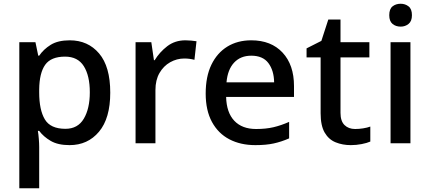

<svg xmlns="http://www.w3.org/2000/svg" viewBox="-20 -764 2292 1024"><path d="M352 -549Q449 -549 508.5 -479Q568 -409 568 -270Q568 -133 508 -61.5Q448 10 351 10Q289 10 250.5 -12.5Q212 -35 189 -66H182Q185 -48 187 -23.5Q189 1 189 20V240H83V-539H169L184 -467H189Q212 -501 250.5 -525Q289 -549 352 -549ZM327 -462Q252 -462 221 -418.5Q190 -375 189 -287V-271Q189 -178 219 -127.5Q249 -77 329 -77Q395 -77 427 -131Q459 -185 459 -272Q459 -360 427 -411Q395 -462 327 -462Z M969 -549Q983 -549 999.5 -547.5Q1016 -546 1028 -544L1017 -445Q991 -452 963 -452Q923 -452 887.5 -432Q852 -412 830.5 -374.5Q809 -337 809 -284V0H703V-539H787L801 -443H805Q831 -486 872 -517.5Q913 -549 969 -549Z M1320 -549Q1426 -549 1487 -483.5Q1548 -418 1548 -305V-247H1186Q1188 -164 1229.5 -120Q1271 -76 1346 -76Q1398 -76 1438.5 -85.5Q1479 -95 1522 -114V-26Q1481 -8 1440 1Q1399 10 1342 10Q1263 10 1203.5 -21Q1144 -52 1110.5 -113.5Q1077 -175 1077 -265Q1077 -356 1107.5 -419Q1138 -482 1192.5 -515.5Q1247 -549 1320 -549ZM1320 -467Q1263 -467 1228.5 -430Q1194 -393 1188 -325H1442Q1441 -388 1411.5 -427.5Q1382 -467 1320 -467Z M1874 -76Q1895 -76 1917 -79.5Q1939 -83 1955 -89V-9Q1937 -1 1908.5 4.5Q1880 10 1851 10Q1807 10 1770 -5Q1733 -20 1711.5 -57Q1690 -94 1690 -160V-458H1615V-506L1694 -546L1731 -660H1796V-539H1950V-458H1796V-162Q1796 -118 1817.5 -97Q1839 -76 1874 -76Z M2117 -744Q2141 -744 2159 -730Q2177 -716 2177 -683Q2177 -651 2159 -636.5Q2141 -622 2117 -622Q2091 -622 2073.5 -636.5Q2056 -651 2056 -683Q2056 -716 2073.5 -730Q2091 -744 2117 -744ZM2169 -539V0H2063V-539Z"/></svg>

Font: Noto Sans Medium
Style: Regular
Weight: 500
Designer: Monotype Design Team
Foundry: Monotype Imaging Inc.
Version: Version 2.007